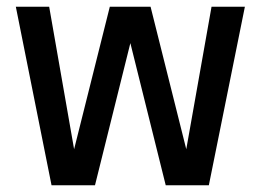

<svg xmlns="http://www.w3.org/2000/svg" viewBox="-20 -550 773 570"><path d="M600 0H472L367 -422L262 0H133L27 -530H126L200 -107L306 -530H427L533 -107L608 -530H707Z"/></svg>

Font: Tanohe Sans Medium
Style: Regular
Weight: 500
Designer: Village Type and Design LLC
Foundry: Cooper Hewitt Smithsonian Design Museum
Version: Version 1.00;September 29, 2021;FontCreator 13.0.0.2655 64-b